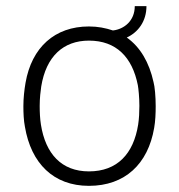

<svg xmlns="http://www.w3.org/2000/svg" viewBox="-20 -597 582 624"><path d="M479 -330C465 -394 436 -444 392 -475C429 -492 456 -528 456 -577H418C418 -529 383 -502 347 -498C323 -506 298 -511 269 -511C158 -511 83 -443 63 -328C59 -305 56 -278 56 -252C56 -230 57 -205 61 -185C81 -66 154 7 269 7C386 7 461 -64 481 -181C485 -203 486 -229 486 -252C486 -283 483 -316 479 -330ZM429 -192C414 -97 361 -40 269 -40C180 -40 128 -97 113 -192C110 -211 109 -232 109 -253C109 -278 112 -303 114 -316C130 -414 186 -465 269 -465C358 -465 410 -411 428 -320C430 -309 433 -280 433 -253C433 -234 432 -211 429 -192Z"/></svg>

Font: Arthouse Owned Light
Style: Regular
Weight: 300
Designer: Jeremy Tribby
Foundry: Tribby Type
Version: Version 1.000;PS 001.000;hotconv 1.0.88;makeotf.lib2.5.64775